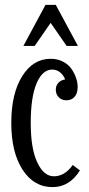

<svg xmlns="http://www.w3.org/2000/svg" viewBox="-20 -743 362 781"><path d="M251 -556.2 186 -649.9 121.1 -556.2H75.2L165 -723.1H207L296.9 -556.2ZM275.9 -71.8 305.2 -49.8Q262.7 18.1 193.8 18.1Q117.7 18.1 71.8 -52.7Q25.9 -123.5 25.9 -243.2Q25.9 -362.3 70.3 -433.1Q114.7 -503.9 186 -503.9Q214.4 -503.9 236.8 -491.9Q259.3 -480 271.5 -461.7Q283.7 -443.4 289.8 -424.8Q295.9 -406.2 295.9 -390.1Q295.9 -362.8 283.2 -348.9Q270.5 -335 250 -335Q231.4 -335 219.2 -347.2Q207 -359.4 207 -377.9Q207 -395 217.5 -406.2Q228 -417.5 245.1 -419.9Q238.3 -437.5 224.4 -448.7Q210.4 -460 192.9 -460Q152.3 -460 128.7 -403.6Q105 -347.2 105 -243.2Q105 -138.7 131.6 -82.3Q158.2 -25.9 199.2 -25.9Q243.2 -25.9 275.9 -71.8Z"/></svg>

Font: Margherita
Style: Regular
Weight: 400
Designer: James Puckett
Foundry: Dunwich Type Founders
Version: Version 1.008;hotconv 1.0.109;makeotfexe 2.5.65596